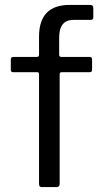

<svg xmlns="http://www.w3.org/2000/svg" viewBox="-20 -762 419 782"><path d="M355 -520V-477Q355 -468 345 -468H231Q223 -468 223 -459V-14Q223 0 211 0H150Q139 0 139 -13V-460Q139 -468 132 -468H34Q24 -468 24 -477V-520Q24 -530 35 -530H130Q139 -530 139 -540V-613Q139 -742 264 -742H347Q360 -742 360 -730V-691Q360 -681 349 -681H279Q221 -681 221 -609V-539Q221 -530 230 -530H345Q355 -530 355 -520Z"/></svg>

Font: Libre Franklin
Style: Regular
Weight: 400
Designer: Pablo Impallari, Rodrigo Fuenzalida
Foundry: Impallari Type
Version: Version 1.002; ttfautohint (v1.5)